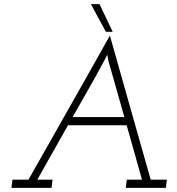

<svg xmlns="http://www.w3.org/2000/svg" viewBox="-20 -903 852 923"><path d="M39.9 -39.4 35 0H227.8L232.7 -39.4H159.3L306.8 -300.7H588.9Q607.7 -234.9 626 -169.8Q644.3 -104.7 662.5 -39.4H589.5L584.6 0H777.3L782.3 -39.4H704.5Q655.1 -213.6 606.3 -385.4Q557.6 -557.3 508.2 -732Q410.7 -557.3 312.9 -385.4Q215.1 -213.6 117 -39.4ZM329 -340.2Q365.9 -405.7 405.7 -475Q445.6 -544.3 479.4 -608.5Q482 -613.2 484.6 -617.9Q487.2 -622.7 495.6 -640.5L500.6 -612.4L577.8 -340.2ZM458.4 -883H417.2Q435.4 -850 452.9 -816.5Q470.4 -783 489.2 -750H522Q505.6 -783 490.2 -816.5Q474.9 -850 458.4 -883Z"/></svg>

Font: Josefin Slab Thin
Style: Italic
Weight: 100
Italic angle: -12°
Designer: Santiago Orozco
Foundry: Typemade
Version: Version 2.000